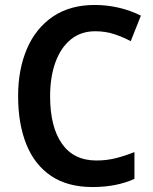

<svg xmlns="http://www.w3.org/2000/svg" viewBox="-20 -744 616 774"><path d="M364 -618Q306 -618 265.5 -585Q225 -552 203.5 -493Q182 -434 182 -356Q182 -233 229.5 -165Q277 -97 369 -97Q410 -97 447.5 -106.5Q485 -116 522 -131V-23Q450 10 353 10Q253 10 186.5 -34.5Q120 -79 86.5 -161.5Q53 -244 53 -357Q53 -464 88.5 -547Q124 -630 193 -677Q262 -724 362 -724Q411 -724 458.5 -713Q506 -702 548 -681L507 -578Q475 -595 440 -606.5Q405 -618 364 -618Z"/></svg>

Font: Noto Sans Khmer UI SemiCondensed SemiBold
Style: Regular
Weight: 600
Width: 4
Designer: Danh Hong and the Monotype Design Team
Foundry: Monotype Imaging Inc.
Version: Version 2.002; ttfautohint (v1.8.4.7-5d5b)